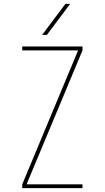

<svg xmlns="http://www.w3.org/2000/svg" viewBox="-20 -970 540 990"><path d="M197.3 -790 317.4 -950.2H341.8L221.7 -790ZM118.2 -22.5V-19.5H405.3V0H94.7V-19.5L381.8 -708V-710H94.7V-730.5H405.3V-710Z"/></svg>

Font: Mgen+ 1m thin
Style: Regular
Weight: 100
Designer: [Source Han Sans]
Ryoko NISHIZUKA  (kana & ideographs); Paul D. Hunt (Latin, Greek & Cyrillic); Wenlong ZHANG  (bopomofo
Version: Version 1.059.20150602